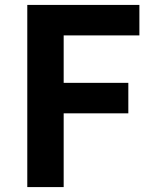

<svg xmlns="http://www.w3.org/2000/svg" viewBox="-20 -761 625 781"><path d="M91 0H239V-300H502V-424H239V-617H547V-741H91Z"/></svg>

Font: Noto Sans JP
Style: Bold
Weight: 700
Designer: Ryoko NISHIZUKA 西塚涼子 (kana, bopomofo & ideographs); Paul D. Hunt (Latin, Greek & Cyrillic); Sandoll Communications 산돌커뮤니
Foundry: Adobe
Version: Version 2.004;hotconv 1.0.118;makeotfexe 2.5.65603